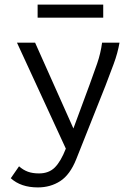

<svg xmlns="http://www.w3.org/2000/svg" viewBox="-20 -643 603 837"><path d="M145 174Q71 174 27 134L63 82Q81 98 101.5 105.5Q122 113 150 113Q193 113 219 87Q245 61 267 5L54 -457H133L300 -83L371 -275Q388 -321 403.5 -366Q419 -411 425 -457H501Q493 -411 475.5 -364Q458 -317 440 -270L312 52Q285 119 242.5 146.5Q200 174 145 174ZM144 -566V-623H430V-566Z"/></svg>

Font: Inconsolata SemiExpanded
Style: Regular
Weight: 400
Width: 6
Monospace: yes
Designer: Raph Levien, Cyreal, Brenton Simpson
Foundry: Raph Levien, Cyreal, Google
Version: Version 3.100; ttfautohint (v1.8.4.7-5d5b)